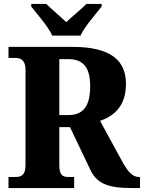

<svg xmlns="http://www.w3.org/2000/svg" viewBox="-20 -951 728 971"><path d="M244 -771H387C407 -816 465 -880 494 -918V-931H417C395 -908 343 -866 315 -839C287 -866 237 -908 214 -931H138V-918C167 -880 225 -816 244 -771ZM23 0H355V-56H327C300 -56 280 -62 280 -114V-308H334L438 -90C474 -15 541 0 650 0H688V-56H683C650 -56 627 -81 595 -140L486 -340C555 -363 617 -414 617 -526C617 -644 543 -714 345 -714H23V-658H58C80 -658 109 -651 109 -599V-114C109 -62 83 -56 58 -56H23ZM325 -369H280V-652H324C400 -652 436 -612 436 -515C436 -418 404 -369 325 -369Z"/></svg>

Font: Noto Serif Tamil SemiCondensed ExtraBold
Style: Regular
Weight: 800
Width: 4
Designer: Indian Type Foundry, Tom Grace, and the Monotype Design Team
Foundry: Monotype Imaging Inc.
Version: Version 2.004